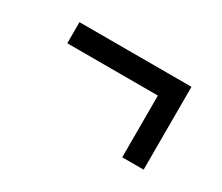

<svg xmlns="http://www.w3.org/2000/svg" viewBox="-61 -521 621 536"><g transform="rotate(30 250.0 -253.5)"><path d="M362 -319H70V-387H431V-120H362Z"/></g></svg>

Font: Noto Sans Mono UI Cond
Style: Regular
Weight: 400
Width: 3
Monospace: yes
Designer: Monotype Design team
Foundry: Monotype Imaging Inc.
Version: Version 1.000